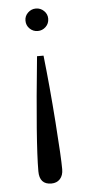

<svg xmlns="http://www.w3.org/2000/svg" viewBox="-49 -474 324 706"><g transform="rotate(-5 112.5 -121.0)"><path d="M153 -403Q153 -385 140.5 -373Q128 -361 111 -361Q94 -361 81.5 -373Q69 -385 69 -403Q69 -420 81.5 -432Q94 -444 111 -444Q128 -444 140.5 -432Q153 -420 153 -403ZM124 -269Q137 -153 146.5 -21.5Q156 110 156 153Q156 176 144 189Q132 202 112 202Q68 202 68 153Q68 47 100 -269Z"/></g></svg>

Font: Arapey Thin
Style: Regular
Weight: 100
Designer: Eduardo Rodriguez Tunni
Foundry: Eduardo Rodriguez Tunni
Version: Version 4.000;hotconv 1.0.109;makeotfexe 2.5.65596